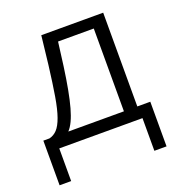

<svg xmlns="http://www.w3.org/2000/svg" viewBox="-125 -625 827 889"><g transform="rotate(-20 288.5 -180.0)"><path d="M18 -59H48Q70 -64 86.5 -81.5Q103 -99 116 -135.5Q129 -172 139 -231.5Q149 -291 160 -380L176 -521H481V-59H545V161H485V0H75V161H18ZM415 -59V-467H239L224 -351Q207 -227 187.5 -157Q168 -87 141 -59Z"/></g></svg>

Font: Oxford Sans
Style: Regular
Weight: 400
Designer: Matt McInerney, Pablo Impallari, Rodrigo Fuenzalida
Foundry: Matt McInerney, Pablo Impallari, Rodrigo Fuenzalida
Version: Version 3.000g; ttfautohint (v1.5) -l 8 -r 28 -G 28 -x 14 -D